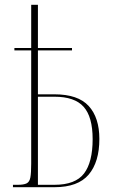

<svg xmlns="http://www.w3.org/2000/svg" viewBox="-20 -780 474 800"><path d="M34 0V-10H54Q79 -10 91 -16Q103 -22 106.5 -40.5Q110 -59 110 -98V-570H40V-580H110V-760H138V-580H280V-570H138V-387H207Q305 -387 349.5 -338.5Q394 -290 394 -201Q394 -105 349.5 -52.5Q305 0 207 0ZM207 -10Q294 -10 330 -57Q366 -104 366 -200Q366 -293 328.5 -335Q291 -377 207 -377H138V-10Z"/></svg>

Font: Noto Serif Display ExtraCondensed Thin
Style: Regular
Weight: 100
Width: 2
Designer: Monotype Design Team
Foundry: Monotype Imaging Inc.
Version: Version 2.009